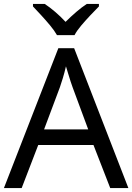

<svg xmlns="http://www.w3.org/2000/svg" viewBox="-20 -964 679 984"><path d="M545 0 459 -221H176L91 0H0L279 -717H360L638 0ZM352 -517Q349 -525 342 -546Q335 -567 328.5 -589.5Q322 -612 318 -624Q311 -593 302 -563.5Q293 -534 287 -517L206 -301H432ZM272 -784Q259 -807 237 -833.5Q215 -860 191 -886Q167 -912 149 -931V-944H209Q235 -927 263 -903Q291 -879 316 -852Q343 -879 371 -903Q399 -927 425 -944H487V-931Q468 -912 443.5 -886Q419 -860 396.5 -833.5Q374 -807 362 -784Z"/></svg>

Font: Noto Sans Indic Siyaq Numbers
Style: Regular
Weight: 400
Designer: Monotype Design Team
Foundry: Monotype Imaging Inc.
Version: Version 2.002; ttfautohint (v1.8.4.7-5d5b)